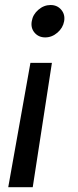

<svg xmlns="http://www.w3.org/2000/svg" viewBox="-20 -571 314 773"><path d="M13.2 182.6 102.5 -317.9H189L111.8 182.6ZM162.1 -420.4Q135.3 -420.4 119.1 -439.5Q103 -458.5 107.9 -485.8Q112.3 -512.7 134.5 -531.7Q156.7 -550.8 183.6 -550.8Q210.4 -550.8 226.6 -531.7Q242.7 -512.7 238.3 -485.8Q233.4 -458.5 211.2 -439.5Q189 -420.4 162.1 -420.4Z"/></svg>

Font: Inter 18pt
Style: Italic
Weight: 400
Italic angle: -9.3988°
Designer: Rasmus Andersson
Foundry: rsms
Version: Version 4.001;git-66647c0bb